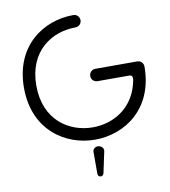

<svg xmlns="http://www.w3.org/2000/svg" viewBox="-109 -901 1114 1255"><g transform="rotate(-10 447.5 -273.0)"><path d="M752 -355C762 -355 781 -354 775 -322C743 -145 603 -63 463 -63C304 -63 145 -167 145 -395C145 -622 303 -726 463 -726C486 -726 504 -744 504 -767C504 -790 486 -808 463 -808C265 -808 63 -675 63 -395C63 -114 267 19 463 19C659 19 863 -113 863 -396C863 -419 845 -437 822 -437H544C521 -437 503 -419 503 -396C503 -373 521 -355 544 -355ZM508 103C512 84 496 68 477 65C458 62 438 76 438 96V240C438 253 444 260 456 262C467 263 475 256 478 244Z"/></g></svg>

Font: Fabada
Style: Regular
Weight: 400
Designer: deFharo
Foundry: deFharo.com
Version: Version 4.000 2011 initial release